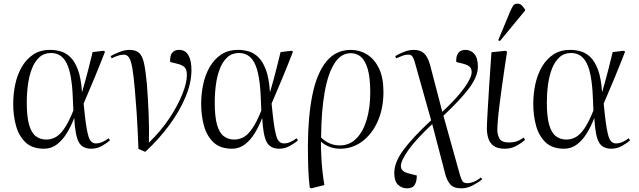

<svg xmlns="http://www.w3.org/2000/svg" viewBox="-20 -797 3484 1047"><path d="M220 14Q156 14 119.5 -20.5Q83 -55 67.5 -110.5Q52 -166 52 -230Q52 -284 63 -336.5Q74 -389 98.5 -431.5Q123 -474 161 -499.5Q199 -525 254 -525Q282 -525 310.5 -517Q339 -509 363.5 -485.5Q388 -462 405 -416.5Q422 -371 427 -296H428Q451 -376 463 -424Q475 -472 485 -513L544 -520L553 -516Q523 -439 495 -371.5Q467 -304 436 -232L443 -166Q452 -85 463.5 -50Q475 -15 503 -15Q521 -15 538 -22.5Q555 -30 572 -43L580 -32Q565 -18 537 -2Q509 14 478 14Q429 14 409.5 -22Q390 -58 385 -152H384Q368 -110 345 -72Q322 -34 291 -10Q260 14 220 14ZM233 -36Q257 -36 280.5 -47.5Q304 -59 328.5 -93Q353 -127 380 -194L377 -264Q372 -394 344 -451Q316 -508 258 -508Q220 -508 194.5 -484.5Q169 -461 154 -422.5Q139 -384 132.5 -336Q126 -288 126 -238Q126 -161 138.5 -117Q151 -73 175 -54.5Q199 -36 233 -36Z M772 31 735 15Q733 -32 731 -78Q729 -124 725.5 -177.5Q722 -231 716 -301Q709 -384 701.5 -426.5Q694 -469 683 -484Q672 -499 656 -499Q638 -499 620.5 -492.5Q603 -486 589 -479L583 -491Q600 -501 630 -513Q660 -525 686 -525Q719 -525 737.5 -509.5Q756 -494 765 -454Q774 -414 781 -339Q787 -260 790.5 -178Q794 -96 792 -19Q858 -83 904 -152.5Q950 -222 974.5 -284Q999 -346 999 -387Q999 -419 986.5 -430.5Q974 -442 952 -448L908 -459Q904 -525 957 -525Q990 -525 1007 -496.5Q1024 -468 1024 -415Q1024 -345 991.5 -267.5Q959 -190 902 -113Q845 -36 772 31Z M1245 14Q1181 14 1144.5 -20.5Q1108 -55 1092.5 -110.5Q1077 -166 1077 -230Q1077 -284 1088 -336.5Q1099 -389 1123.5 -431.5Q1148 -474 1186 -499.5Q1224 -525 1279 -525Q1307 -525 1335.5 -517Q1364 -509 1388.5 -485.5Q1413 -462 1430 -416.5Q1447 -371 1452 -296H1453Q1476 -376 1488 -424Q1500 -472 1510 -513L1569 -520L1578 -516Q1548 -439 1520 -371.5Q1492 -304 1461 -232L1468 -166Q1477 -85 1488.5 -50Q1500 -15 1528 -15Q1546 -15 1563 -22.5Q1580 -30 1597 -43L1605 -32Q1590 -18 1562 -2Q1534 14 1503 14Q1454 14 1434.5 -22Q1415 -58 1410 -152H1409Q1393 -110 1370 -72Q1347 -34 1316 -10Q1285 14 1245 14ZM1258 -36Q1282 -36 1305.5 -47.5Q1329 -59 1353.5 -93Q1378 -127 1405 -194L1402 -264Q1397 -394 1369 -451Q1341 -508 1283 -508Q1245 -508 1219.5 -484.5Q1194 -461 1179 -422.5Q1164 -384 1157.5 -336Q1151 -288 1151 -238Q1151 -161 1163.5 -117Q1176 -73 1200 -54.5Q1224 -36 1258 -36Z M1678 230 1669 226Q1663 179 1661 120.5Q1659 62 1659 -5Q1660 -165 1684 -281.5Q1708 -398 1759.5 -461.5Q1811 -525 1894 -525Q1941 -525 1981.5 -500Q2022 -475 2046.5 -424.5Q2071 -374 2071 -296Q2071 -206 2040 -136Q2009 -66 1955.5 -26Q1902 14 1835 14Q1803 14 1776.5 3.5Q1750 -7 1731 -24H1730Q1730 9 1732 52Q1734 95 1738.5 137.5Q1743 180 1749 212ZM1833 -4Q1886 -4 1923 -41.5Q1960 -79 1979.5 -144Q1999 -209 1999 -293Q1999 -375 1985 -421.5Q1971 -468 1947.5 -487.5Q1924 -507 1893 -507Q1839 -507 1803.5 -451Q1768 -395 1750 -292Q1732 -189 1731 -47Q1775 -4 1833 -4Z M2200 230Q2171 230 2150.5 210.5Q2130 191 2130 146Q2130 89 2179 22Q2228 -45 2331 -141L2241 -461Q2235 -480 2228.5 -489.5Q2222 -499 2207 -499Q2190 -499 2176 -493.5Q2162 -488 2141 -479L2135 -491Q2151 -501 2180 -513Q2209 -525 2237 -525Q2271 -525 2291.5 -507Q2312 -489 2325 -444L2392 -187Q2470 -260 2511 -316.5Q2552 -373 2552 -404Q2552 -422 2541.5 -432.5Q2531 -443 2504 -450L2468 -459Q2466 -488 2478 -506.5Q2490 -525 2518 -525Q2548 -525 2567 -502.5Q2586 -480 2586 -433Q2586 -380 2538 -316Q2490 -252 2398 -166L2489 160Q2494 176 2500.5 189Q2507 202 2530 202Q2543 202 2562 195Q2581 188 2602 171L2610 180Q2590 197 2559 213.5Q2528 230 2496 230Q2454 230 2435.5 208.5Q2417 187 2408 152L2337 -120Q2248 -37 2207 21Q2166 79 2166 109Q2166 124 2177 134Q2188 144 2217 151L2253 160Q2253 192 2241.5 211Q2230 230 2200 230Z M2733 14Q2693 14 2672 -1.5Q2651 -17 2643 -42.5Q2635 -68 2635 -96Q2635 -118 2638.5 -180Q2642 -242 2647.5 -329Q2653 -416 2660 -512L2736 -520L2745 -515Q2739 -475 2731.5 -425.5Q2724 -376 2717 -324.5Q2710 -273 2704 -226Q2698 -179 2695 -143Q2692 -107 2692 -89Q2692 -62 2704 -41Q2716 -20 2757 -20Q2774 -20 2792 -24.5Q2810 -29 2836 -47L2843 -34Q2818 -13 2791.5 0.5Q2765 14 2733 14ZM2706 -573 2697 -578 2763 -737Q2772 -757 2779 -767Q2786 -777 2802 -777Q2816 -777 2825 -768Q2834 -759 2843 -745V-739Z M3056 14Q2992 14 2955.5 -20.5Q2919 -55 2903.5 -110.5Q2888 -166 2888 -230Q2888 -284 2899 -336.5Q2910 -389 2934.5 -431.5Q2959 -474 2997 -499.5Q3035 -525 3090 -525Q3118 -525 3146.5 -517Q3175 -509 3199.5 -485.5Q3224 -462 3241 -416.5Q3258 -371 3263 -296H3264Q3287 -376 3299 -424Q3311 -472 3321 -513L3380 -520L3389 -516Q3359 -439 3331 -371.5Q3303 -304 3272 -232L3279 -166Q3288 -85 3299.5 -50Q3311 -15 3339 -15Q3357 -15 3374 -22.5Q3391 -30 3408 -43L3416 -32Q3401 -18 3373 -2Q3345 14 3314 14Q3265 14 3245.5 -22Q3226 -58 3221 -152H3220Q3204 -110 3181 -72Q3158 -34 3127 -10Q3096 14 3056 14ZM3069 -36Q3093 -36 3116.5 -47.5Q3140 -59 3164.5 -93Q3189 -127 3216 -194L3213 -264Q3208 -394 3180 -451Q3152 -508 3094 -508Q3056 -508 3030.5 -484.5Q3005 -461 2990 -422.5Q2975 -384 2968.5 -336Q2962 -288 2962 -238Q2962 -161 2974.5 -117Q2987 -73 3011 -54.5Q3035 -36 3069 -36Z"/></svg>

Font: Literata 72pt Light
Style: Italic
Weight: 300
Italic angle: -2°
Designer: Latin by Veronika Burian and Jose Scaglione. Greek by Irene Vlachou. Cyrillic by Vera Evstafieva
Foundry: TypeTogether
Version: Version 3.002